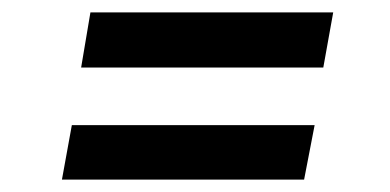

<svg xmlns="http://www.w3.org/2000/svg" viewBox="-20 -403 630 310"><path d="M111 -294 126 -383H518L502 -294ZM80 -113 96 -201H488L471 -113Z"/></svg>

Font: Grenze
Style: Bold Italic
Weight: 700
Italic angle: -10°
Designer: Renata Polastri
Foundry: Omnibus-Type
Version: Version 1.002; ttfautohint (v1.8)